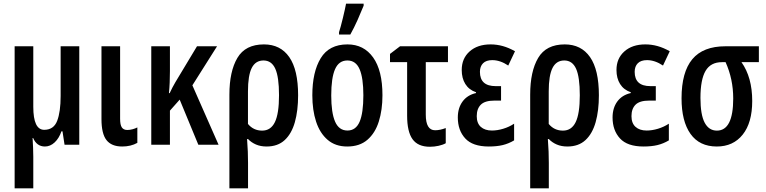

<svg xmlns="http://www.w3.org/2000/svg" viewBox="-20 -796 4214 1056"><path d="M416 -541.5V0H335L323.7 -73.7H317.9Q304.7 -35.2 280.5 -12.7Q256.3 9.8 227.1 9.8Q182.1 9.8 162.1 -37.1H159.2Q160.6 -11.2 161.9 15.1Q163.1 41.5 163.1 65.9V239.7H60.5V-541.5H163.1V-208.5Q163.1 -82 223.1 -82Q275.4 -82 294.4 -131.3Q313.5 -180.7 313.5 -268.6V-541.5Z M640.6 -541.5V-142.6Q640.6 -109.4 650.1 -95.2Q659.7 -81.1 680.2 -81.1Q694.3 -81.1 709.5 -85.2Q724.6 -89.4 735.4 -95.2V-10.3Q699.7 9.8 651.9 9.8Q593.3 9.8 565.7 -25.4Q538.1 -60.5 538.1 -141.1V-541.5Z M1173.8 -541.5 1038.1 -326.7 1182.1 0H1070.8L968.3 -248L914.6 -187.5V0H812V-541.5H914.6V-404.8Q914.6 -371.6 913.3 -341.8Q912.1 -312 909.2 -283.7H913.1Q928.7 -316.9 944.8 -344.2L1063.5 -541.5Z M1619.6 -272Q1619.6 -187.5 1601.8 -124.3Q1584 -61 1545.9 -25.6Q1507.8 9.8 1446.3 9.8Q1413.6 9.8 1387.9 -1.2Q1362.3 -12.2 1344.2 -31.2H1338.9Q1341.8 4.4 1343 38.1Q1344.2 71.8 1344.2 100.1V239.7H1241.7V-275.4Q1241.7 -403.3 1285.6 -477.5Q1329.6 -551.8 1431.6 -551.8Q1522.5 -551.8 1571 -481.9Q1619.6 -412.1 1619.6 -272ZM1429.2 -463.4Q1385.3 -463.4 1364.5 -422.1Q1343.8 -380.9 1343.8 -293.5V-114.3Q1374 -77.6 1421.9 -77.6Q1469.2 -77.6 1491.9 -124.3Q1514.6 -170.9 1514.6 -272Q1514.6 -372.6 1494.1 -418Q1473.6 -463.4 1429.2 -463.4Z M2083.5 -272Q2083.5 -191.4 2063.5 -127.7Q2043.5 -64 2000.7 -27.1Q1958 9.8 1889.6 9.8Q1824.7 9.8 1782 -26.9Q1739.3 -63.5 1718.5 -127Q1697.8 -190.4 1697.8 -272Q1697.8 -399.9 1743.9 -475.8Q1790 -551.8 1891.1 -551.8Q1981 -551.8 2032.2 -480Q2083.5 -408.2 2083.5 -272ZM1801.8 -271Q1801.8 -175.8 1823 -127Q1844.2 -78.1 1891.1 -78.1Q1937 -78.1 1957.8 -126.2Q1978.5 -174.3 1978.5 -272Q1978.5 -367.2 1957.8 -415.3Q1937 -463.4 1890.6 -463.4Q1843.8 -463.4 1822.8 -415.5Q1801.8 -367.7 1801.8 -271ZM1844.7 -606V-619.1Q1848.6 -629.9 1854.2 -651.4Q1859.9 -672.9 1866 -697.5Q1872.1 -722.2 1876.7 -743.7Q1881.3 -765.1 1883.3 -775.9H1980V-764.6Q1965.3 -728 1946.3 -685.3Q1927.2 -642.6 1906.7 -606Z M2443.8 -541.5V-454.1H2321.8V-165.5Q2321.8 -79.6 2373 -79.6Q2400.4 -79.6 2431.6 -91.8V-8.3Q2416.5 0.5 2392.3 5.9Q2368.2 11.2 2344.7 11.2Q2278.8 11.2 2249 -30.3Q2219.2 -71.8 2219.2 -159.7V-454.1H2125V-499.5L2180.2 -541.5Z M2735.8 -322.3V-242.7H2698.7Q2647.5 -242.7 2624.8 -220.5Q2602.1 -198.2 2602.1 -157.2Q2602.1 -118.2 2624.5 -98.1Q2647 -78.1 2685.5 -78.1Q2715.3 -78.1 2747.8 -87.9Q2780.3 -97.7 2807.6 -115.7V-23.9Q2777.3 -5.9 2744.6 2Q2711.9 9.8 2668.5 9.8Q2579.6 9.8 2538.8 -34.7Q2498 -79.1 2498 -149.9Q2498 -202.1 2524.2 -237.8Q2550.3 -273.4 2598.1 -284.2V-288.6Q2559.1 -302.2 2539.3 -334Q2519.5 -365.7 2519.5 -411.1Q2519.5 -474.6 2563 -513.2Q2606.4 -551.8 2678.2 -551.8Q2712.4 -551.8 2745.1 -542.7Q2777.8 -533.7 2812.5 -514.2L2775.4 -435.5Q2731 -465.3 2687.5 -465.3Q2653.8 -465.3 2636.7 -448Q2619.6 -430.7 2619.6 -400.9Q2619.6 -322.3 2706.1 -322.3Z M3273.9 -272Q3273.9 -187.5 3256.1 -124.3Q3238.3 -61 3200.2 -25.6Q3162.1 9.8 3100.6 9.8Q3067.9 9.8 3042.2 -1.2Q3016.6 -12.2 2998.5 -31.2H2993.2Q2996.1 4.4 2997.3 38.1Q2998.5 71.8 2998.5 100.1V239.7H2896V-275.4Q2896 -403.3 2939.9 -477.5Q2983.9 -551.8 3085.9 -551.8Q3176.8 -551.8 3225.3 -481.9Q3273.9 -412.1 3273.9 -272ZM3083.5 -463.4Q3039.6 -463.4 3018.8 -422.1Q2998 -380.9 2998 -293.5V-114.3Q3028.3 -77.6 3076.2 -77.6Q3123.5 -77.6 3146.2 -124.3Q3168.9 -170.9 3168.9 -272Q3168.9 -372.6 3148.4 -418Q3127.9 -463.4 3083.5 -463.4Z M3586.9 -322.3V-242.7H3549.8Q3498.5 -242.7 3475.8 -220.5Q3453.1 -198.2 3453.1 -157.2Q3453.1 -118.2 3475.6 -98.1Q3498 -78.1 3536.6 -78.1Q3566.4 -78.1 3598.9 -87.9Q3631.3 -97.7 3658.7 -115.7V-23.9Q3628.4 -5.9 3595.7 2Q3563 9.8 3519.5 9.8Q3430.7 9.8 3389.9 -34.7Q3349.1 -79.1 3349.1 -149.9Q3349.1 -202.1 3375.2 -237.8Q3401.4 -273.4 3449.2 -284.2V-288.6Q3410.2 -302.2 3390.4 -334Q3370.6 -365.7 3370.6 -411.1Q3370.6 -474.6 3414.1 -513.2Q3457.5 -551.8 3529.3 -551.8Q3563.5 -551.8 3596.2 -542.7Q3628.9 -533.7 3663.6 -514.2L3626.5 -435.5Q3582 -465.3 3538.6 -465.3Q3504.9 -465.3 3487.8 -448Q3470.7 -430.7 3470.7 -400.9Q3470.7 -322.3 3557.1 -322.3Z M4117.2 -240.7Q4117.2 -121.1 4064.9 -55.7Q4012.7 9.8 3922.4 9.8Q3827.1 9.8 3777.8 -59.6Q3728.5 -128.9 3728.5 -255.4Q3728.5 -399.4 3787.8 -470.5Q3847.2 -541.5 3970.2 -541.5H4153.8V-454.1H4058.1Q4117.2 -370.6 4117.2 -240.7ZM3832.5 -257.3Q3832.5 -165 3855.7 -121.3Q3878.9 -77.6 3922.9 -77.6Q4012.7 -77.6 4012.7 -254.4Q4012.7 -360.8 3970.7 -454.1H3950.7Q3888.7 -454.1 3860.6 -406.2Q3832.5 -358.4 3832.5 -257.3Z"/></svg>

Font: Open Sans Condensed SemiBold
Style: Regular
Weight: 600
Width: 3
Designer: Monotype Design Team
Foundry: Monotype Imaging Inc.
Version: Version 3.000; ttfautohint (v1.8.4)